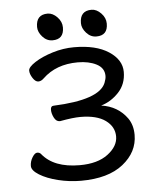

<svg xmlns="http://www.w3.org/2000/svg" viewBox="-49 -663 598 724"><g transform="rotate(-5 250.5 -301.5)"><path d="M280 -574Q280 -621 324 -621Q343 -621 360 -603.5Q377 -586 377 -564Q377 -519 334 -519Q312 -519 296 -537Q280 -555 280 -574ZM114 -574Q114 -621 158 -621Q177 -621 194 -603.5Q211 -586 211 -564Q211 -519 168 -519Q146 -519 130 -537Q114 -555 114 -574ZM247 -222Q219 -222 170 -213H168Q155 -213 147 -228.5Q139 -244 139 -258.5Q139 -273 150 -273Q324 -280 349 -342Q355 -357 355 -368Q355 -398 326 -413Q297 -428 255 -428Q173 -428 122 -379Q112 -369 101 -369Q90 -369 80 -384.5Q70 -400 70 -413Q70 -426 97 -443.5Q124 -461 164.5 -473.5Q205 -486 246 -486Q329 -486 377 -454.5Q425 -423 425 -377Q425 -331 396 -300Q367 -269 329 -258Q392 -249 427 -200Q445 -174 445 -137Q445 -72 388.5 -27Q332 18 229 18Q185 18 142.5 7.5Q100 -3 72.5 -20Q45 -37 45 -54Q45 -71 54.5 -86.5Q64 -102 73 -102Q82 -102 87 -96Q131 -41 229 -41Q297 -41 336 -70.5Q375 -100 375 -137Q375 -174 342 -198Q309 -222 247 -222Z"/></g></svg>

Font: LXGW WenKai Lite
Style: Regular
Weight: 400
Designer: LXGW / Fontworks Inc.
Foundry: LXGW / Fontworks Inc.
Version: Version 1.511; March 25, 2025